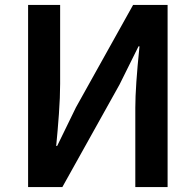

<svg xmlns="http://www.w3.org/2000/svg" viewBox="-20 -759 793 779"><path d="M94 -739H224V-419Q224 -365 219 -296Q214 -227 208 -167H212L288 -323L520 -739H660V0H529V-322Q529 -407 546 -571H542L465 -416L233 0H94Z"/></svg>

Font: Merged Yaku Han JP SemiBold
Style: Regular
Weight: 600
Designer: Ryoko NISHIZUKA 西塚涼子 (kana, bopomofo & ideographs); Paul D. Hunt (Latin, Greek & Cyrillic); Sandoll Communications 산돌커뮤니
Foundry: Adobe
Version: Version 2.004